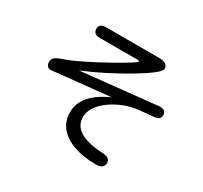

<svg xmlns="http://www.w3.org/2000/svg" viewBox="-163 -997 1327 1258"><g transform="rotate(30 500.0 -368.0)"><path d="M691 38Q600 38 528.5 13.5Q457 -11 416.5 -58.5Q376 -106 376 -175Q376 -311 564 -395L146 -352L131 -350Q92 -350 92 -394Q92 -427 146 -446Q256 -482 464 -599Q601 -677 601 -686Q601 -693 593 -693H303Q252 -693 252 -734Q252 -774 303 -774H704Q771 -774 771 -729Q771 -698 611 -602Q532 -555 451 -514Q370 -473 290 -440L864 -500H875Q915 -498 915 -462Q915 -426 871 -423L750 -411Q701 -405 650.5 -385Q600 -365 558 -335Q516 -305 490.5 -267.5Q465 -230 465 -190Q465 -60 696 -49Q753 -46 753 -6Q753 38 691 38Z"/></g></svg>

Font: Huninn
Style: Regular
Weight: 400
Designer: justfont
Foundry: justfont
Version: Version 1.003